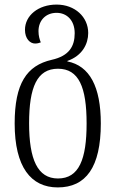

<svg xmlns="http://www.w3.org/2000/svg" viewBox="-20 -567 504 838"><path d="M232 251C355 251 420 163 420 -28C420 -189 371 -280 274 -299V-301C340 -324 365 -376 365 -423C365 -493 307 -547 227 -547C147 -547 89 -499 89 -437C89 -398 111 -377 133 -377C142 -377 151 -379 158 -382C153 -395 148 -410 148 -431C148 -478 180 -511 227 -511C271 -511 306 -479 306 -422C306 -365 282 -323 206 -306C96 -281 44 -202 44 -28C44 162 115 251 232 251ZM233 212C144 212 107 129 107 -29C107 -187 142 -267 233 -267C324 -267 358 -187 358 -28C358 128 325 212 233 212Z"/></svg>

Font: Noto Serif Georgian Condensed Light
Style: Regular
Weight: 300
Width: 3
Designer: Monotype Design Team, Akaki Razmadze
Foundry: Google LLC
Version: Version 2.003